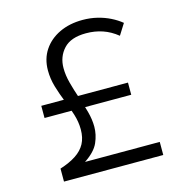

<svg xmlns="http://www.w3.org/2000/svg" viewBox="-106 -811 860 907"><g transform="rotate(-15 324.0 -357.5)"><path d="M96 0V-63.5Q143 -78.5 174.2 -99Q205.5 -119.5 221 -148.2Q236.5 -177 236.5 -218Q236.5 -254.5 224.8 -292Q213 -329.5 197.5 -368Q182 -406.5 170.2 -446.2Q158.5 -486 158.5 -526.5Q158.5 -583.5 186.8 -625.8Q215 -668 264.5 -691.5Q314 -715 378 -715Q415 -715 449 -706.8Q483 -698.5 512 -684Q541 -669.5 563.5 -651L529.5 -597Q495.5 -624.5 458 -637.2Q420.5 -650 377 -650Q303 -650 267.8 -612Q232.5 -574 232.5 -518Q232.5 -483 242.8 -444.5Q253 -406 266.8 -366.2Q280.5 -326.5 291 -287.8Q301.5 -249 301.5 -213.5Q301.5 -175 284.8 -136.8Q268 -98.5 216 -64H581.5V0ZM85 -314V-373.5H509V-314Z"/></g></svg>

Font: Geologica Roman ExtraLight
Style: Regular
Weight: 250
Designer: Sindre Bremnes, Frode Helland
Foundry: Monokrom Skriftforlag AS
Version: Version 1.010;gftools[0.9.28]